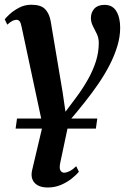

<svg xmlns="http://www.w3.org/2000/svg" viewBox="-22 -558 556 830"><path d="M307.5 -137Q336.5 -176 358.5 -215.2Q380.5 -254.5 392.8 -293.5Q405 -332.5 405 -372Q405 -394 396.5 -411.5Q388 -429 379.5 -445.5Q371 -462 371 -480.5Q371 -504.5 386 -520.8Q401 -537 430 -537Q464.5 -537 481 -509.5Q497.5 -482 497.5 -438.5Q497.5 -399.5 485.5 -359.5Q473.5 -319.5 452.8 -278.8Q432 -238 404.2 -197.2Q376.5 -156.5 344.5 -116.5Q328 -96 310 -73.8Q292 -51.5 276.5 -34L238.5 145.5Q233.5 169 239.2 178.8Q245 188.5 255 188.5Q265.5 188.5 279 181.8Q292.5 175 307.5 160.5L319 184.5Q309 197 289.2 213Q269.5 229 242.8 240.8Q216 252.5 184.5 252.5Q145.5 252.5 127.2 232Q109 211.5 117 177L162.5 -15.5L71.5 -441.5Q68 -459.5 62.8 -466Q57.5 -472.5 49 -472.5Q41.5 -472.5 32.2 -468Q23 -463.5 9.5 -451.5L-1.5 -474.5Q2.5 -480.5 18.8 -495.8Q35 -511 59.5 -524.2Q84 -537.5 113.5 -537.5Q154.5 -537.5 172.8 -518.8Q191 -500 197 -467L248.5 -160.5L261 -75ZM45.5 -2 51.5 -45.5H398.5L392.5 -2Z"/></svg>

Font: Merriweather 96pt SemiBold
Style: Italic
Weight: 600
Italic angle: -7.8°
Version: Version 2.101